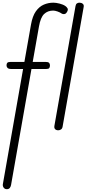

<svg xmlns="http://www.w3.org/2000/svg" viewBox="-50 -948 629 1397"><path d="M-1 428.5Q-11.5 428.5 -18.2 422.8Q-25 417 -27.8 409Q-30.5 401 -29.5 393.5L118 -446H32Q13 -446 5.2 -453.5Q-2.5 -461 -2.5 -472.5Q-2.5 -484.5 3.2 -491Q9 -497.5 27.5 -497.5H127.5L175.5 -769Q186.5 -831.5 211.2 -866Q236 -900.5 269 -914.5Q302 -928.5 338 -928.5Q357.5 -928.5 384 -921.8Q410.5 -915 426.5 -903.5Q434.5 -898 440.8 -888.2Q447 -878.5 439 -863.5Q430.5 -847 418.5 -845.8Q406.5 -844.5 400.5 -848.5Q387 -858 368.5 -864.5Q350 -871 337 -871Q297.5 -871 271.2 -846.2Q245 -821.5 233.5 -755L188 -497.5H281.5Q300.5 -497.5 307 -490.8Q313.5 -484 313.5 -472.5Q313.5 -460 308.5 -453Q303.5 -446 286 -446H179L30.5 397.5Q28.5 409.5 21.5 419Q14.5 428.5 -1 428.5ZM373.5 0Q365 0 358 -3.2Q351 -6.5 347.5 -13.2Q344 -20 345.5 -30.5L499.5 -904Q502 -918 509.8 -923.2Q517.5 -928.5 528 -928.5Q542 -928.5 551.8 -920.8Q561.5 -913 559 -898.5L405.5 -26.5Q403 -12 393.5 -6Q384 0 373.5 0Z"/></svg>

Font: Edu AU VIC WA NT Hand
Style: Regular
Weight: 400
Designer: Tina and Corey Anderson, Eben Sorkin, Mirko Velimirovic
Foundry: Google for Education
Version: Version 1.001